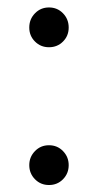

<svg xmlns="http://www.w3.org/2000/svg" viewBox="-20 -499 269 528"><path d="M114.7 -369.1Q91.8 -369.1 76.2 -384.8Q60.5 -400.4 60.5 -423.3Q60.5 -446.3 76.2 -462.4Q91.8 -478.5 114.7 -478.5Q137.7 -478.5 153.3 -462.4Q168.9 -446.3 168.9 -423.3Q168.9 -400.4 153.3 -384.8Q137.7 -369.1 114.7 -369.1ZM114.7 9.8Q91.8 9.8 76.2 -6.1Q60.5 -22 60.5 -44.9Q60.5 -67.4 76.2 -83.5Q91.8 -99.6 114.7 -99.6Q137.7 -99.6 153.3 -83.5Q168.9 -67.4 168.9 -44.9Q168.9 -22 153.3 -6.1Q137.7 9.8 114.7 9.8Z"/></svg>

Font: Kumbh Sans Medium
Style: Regular
Weight: 500
Version: Version 1.005